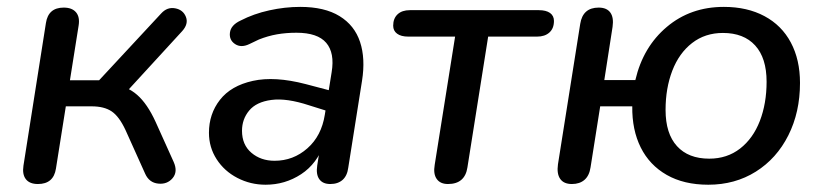

<svg xmlns="http://www.w3.org/2000/svg" viewBox="-20 -516 2343 546"><path d="M46.7 -44.9 110.6 -450.6Q117.3 -494.4 161.2 -494.4Q184.9 -494.4 196.2 -481Q207.5 -467.6 203.6 -443.4L178.9 -287.8H261.9L438.2 -477.6Q455.4 -496.6 478 -492.4Q500.6 -488.3 508.6 -468.2Q516.6 -448.2 498.2 -427.6L333.9 -248.5L303.1 -274.9Q340.9 -271.6 369.9 -246.3Q399 -221 422.6 -169.2L474 -55.2Q486.2 -27.5 470.8 -9.3Q455.3 8.9 429.7 6.1Q404.1 3.4 392.8 -22L336.9 -146.2Q318.9 -184.8 297.6 -199.2Q276.3 -213.6 240.7 -213.6H167.2L139.1 -36.6Q132.3 7.3 87.9 7.3Q64.1 7.3 53.5 -6.5Q42.9 -20.2 46.7 -44.9Z M574.2 -138.4Q574.2 -192 605.5 -232.1Q636.9 -272.3 699 -286Q761.2 -299.8 849.2 -276.9L929.6 -255.7L920.9 -197.1L859 -216.5Q794.8 -237.6 751.8 -231.8Q708.8 -226.1 688.5 -201.5Q668.2 -177 668.2 -144.1Q668.2 -104.2 695 -81.5Q721.7 -58.8 760.8 -58.8Q814 -58.8 854.1 -94.2Q894.2 -129.5 903.7 -189.7L923.1 -310.6Q932.2 -365.5 907.7 -394.2Q883.2 -422.9 823 -422.9Q793.8 -422.9 767.8 -418.4Q741.8 -413.8 716.4 -403.7Q705.9 -398.8 689.4 -390.8Q665.8 -379.3 648.5 -390.7Q631.2 -402.1 633.9 -423.4Q636.6 -444.6 663.8 -457.4Q701.5 -476.9 745.9 -486.6Q790.3 -496.4 833.8 -496.4Q903.1 -496.4 945.7 -470.1Q988.3 -443.9 1003.9 -396.7Q1019.5 -349.5 1009.5 -286.3L970.4 -39.4Q967.5 -16.3 954.3 -4.5Q941.1 7.3 919.2 7.3Q897.9 7.3 888.1 -6.3Q878.2 -19.9 882.1 -45.3L894 -121L902.1 -108.5Q881.9 -50.4 836.3 -20.6Q790.7 9.3 735.3 9.3Q692.4 9.3 655.1 -10Q617.9 -29.3 596.1 -63.1Q574.2 -97 574.2 -138.4Z M1216.2 -47.4 1274.2 -411.9H1141Q1120.4 -411.9 1109.3 -420.2Q1098.1 -428.4 1098.1 -443Q1098.1 -463.6 1110.7 -475.4Q1123.3 -487.1 1145.6 -487.1H1512.4Q1533 -487.1 1544.2 -479.1Q1555.3 -471 1555.3 -456.5Q1555.3 -435.2 1542.4 -423.6Q1529.5 -411.9 1507.3 -411.9H1368.2L1309.2 -39.7Q1305.7 -16.5 1291.9 -4.6Q1278.1 7.3 1253.9 7.3Q1232 7.3 1221.9 -7.1Q1211.7 -21.4 1216.2 -47.4Z M1778 -213.6H1686.8L1659.4 -40.3Q1655.9 -16.5 1642.2 -4.6Q1628.6 7.3 1606.3 7.3Q1583.1 7.3 1573 -7.4Q1562.9 -22 1566.7 -48.7L1630 -448.1Q1637.3 -494.4 1682.4 -494.4Q1705.6 -494.4 1715.7 -480.2Q1725.8 -466.1 1722 -439.7L1698.5 -288.4H1786.8Q1808.8 -382.7 1876.3 -439.5Q1943.7 -496.4 2038.5 -496.4Q2105 -496.4 2154 -470.1Q2203 -443.9 2229 -395Q2255 -346.1 2255 -280.2Q2255 -196.9 2221.8 -131Q2188.6 -65.1 2129.4 -27.9Q2070.2 9.3 1994.2 9.3Q1925 9.3 1876 -18.6Q1827.1 -46.5 1802.1 -96.6Q1777.1 -146.7 1778 -213.6ZM2160 -283.5Q2160 -351.1 2127.5 -386.7Q2095.1 -422.3 2035.8 -422.3Q1985.1 -422.3 1948.1 -393.6Q1911.2 -365 1891.9 -315.1Q1872.7 -265.2 1872.7 -203.6Q1872.7 -136 1905.2 -100.4Q1937.6 -64.8 1996.9 -64.8Q2047.6 -64.8 2084.6 -93.5Q2121.5 -122.2 2140.8 -172Q2160 -221.9 2160 -283.5Z"/></svg>

Font: SN Pro Thin
Style: Italic
Weight: 200
Italic angle: -9°
Designer: Tobias Whetton
Foundry: Supernotes
Version: Version 1.003;Glyphs 3.3 (3324)